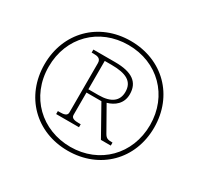

<svg xmlns="http://www.w3.org/2000/svg" viewBox="-154 -914 1154 1114"><g transform="rotate(30 422.5 -357.5)"><path d="M422 10C636 10 790 -144 790 -357C790 -571 636 -725 422 -725C208 -725 55 -570 55 -358C55 -144 209 10 422 10ZM424 -17C233 -17 83 -156 83 -358C83 -555 226 -698 422 -698C619 -698 762 -554 762 -358C762 -161 618 -17 424 -17ZM258 -141H411V-161H397C371 -161 348 -165 348 -187V-337H448L558 -141H624V-161C591 -161 581 -165 568 -187L479 -344C526 -357 571 -390 571 -454C571 -533 519 -573 404 -573H258V-553H271C297 -553 320 -549 320 -518V-187C320 -165 297 -161 271 -161H258ZM416 -359H348V-549H394C492 -549 542 -522 542 -453C542 -393 501 -359 416 -359Z"/></g></svg>

Font: Noto Serif Sinhala Thin
Style: Regular
Weight: 100
Designer: Jelle Bosma - Monotype Design Team
Foundry: Monotype Imaging Inc.
Version: Version 2.007